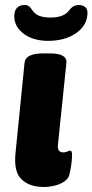

<svg xmlns="http://www.w3.org/2000/svg" viewBox="-20 -738 369 766"><path d="M154 8Q98 8 66 -22.5Q34 -53 42 -128L78 -488Q82 -525 153 -525H179Q215 -525 231 -515Q247 -505 245 -488L211 -159Q208 -130 233 -130Q242 -130 249 -133.5Q256 -137 259 -137Q264 -137 266 -131.5Q268 -126 267 -111Q267 -99 264 -78Q261 -57 256 -38Q251 -23 234.5 -12.5Q218 -2 196.5 3Q175 8 154 8ZM172 -575Q113 -575 75 -603Q37 -631 37 -673Q37 -696 48 -707Q59 -718 77 -718Q89 -718 95.5 -713Q102 -708 109 -697Q120 -681 137.5 -674.5Q155 -668 183 -668Q208 -668 226.5 -675Q245 -682 257 -698Q272 -718 295 -718Q309 -718 319 -710.5Q329 -703 329 -687Q329 -638 284.5 -606.5Q240 -575 172 -575Z"/></svg>

Font: Asap Semi Expanded Semi Expanded ExtraBold
Style: Italic
Weight: 800
Width: 6
Italic angle: -6°
Designer: Pablo Cosgaya
Foundry: Omnibus-Type
Version: Version 3.001; ttfautohint (v1.8.4.7-5d5b)